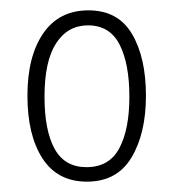

<svg xmlns="http://www.w3.org/2000/svg" viewBox="-20 -795 336 371"><path d="M262 -610Q262 -537 234 -490.5Q206 -444 148 -444Q91 -444 62 -489Q33 -534 33 -610Q33 -686 63.5 -730.5Q94 -775 151 -775Q208 -775 235 -729.5Q262 -684 262 -610ZM66 -608Q66 -543 85.5 -507.5Q105 -472 147 -472Q191 -472 210.5 -508.5Q230 -545 230 -608Q230 -672 211 -709Q192 -746 150 -746Q111 -746 88.5 -711.5Q66 -677 66 -608Z"/></svg>

Font: Noto Sans Tamil UI ExtraCondensed ExtraLight
Style: Regular
Weight: 200
Width: 2
Designer: Jelle Bosma - Monotype Design Team
Foundry: Monotype Imaging Inc.
Version: Version 2.004; ttfautohint (v1.8.4.7-5d5b)